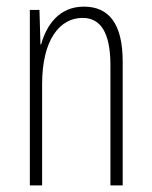

<svg xmlns="http://www.w3.org/2000/svg" viewBox="-20 -559 458 579"><path d="M233 -539C158 -539 120 -483 104 -425H102L99 -529H70V0H107V-305C107 -439 160 -505 229 -505C282 -505 313 -463 313 -362V0H350V-373C350 -488 308 -539 233 -539Z"/></svg>

Font: Noto Sans Ethiopic ExtraCondensed ExtraLight
Style: Regular
Weight: 200
Width: 2
Designer: Monotype Design Team
Foundry: Monotype Imaging Inc.
Version: Version 2.102